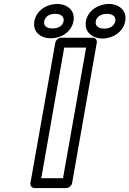

<svg xmlns="http://www.w3.org/2000/svg" viewBox="-20 -927 655 972"><path d="M299 -25H189L305 -686H416ZM316 25C327 25 342 15 345 0L470 -711C472 -722 465 -736 450 -736H289C278 -736 263 -726 260 -711L134 0C132 11 140 25 155 25ZM247 -783C212 -783 200 -799 204 -820C207 -840 227 -857 260 -857C292 -857 305 -840 302 -820C298 -799 280 -783 247 -783ZM238 -733C289 -733 342 -765 352 -820C362 -874 320 -907 269 -907C218 -907 164 -875 154 -820C144 -764 187 -733 238 -733ZM508 -782C475 -782 461 -799 465 -820C468 -840 489 -857 522 -857C554 -857 567 -840 564 -820C560 -799 540 -782 508 -782ZM500 -732C551 -732 604 -765 614 -820C624 -874 582 -907 531 -907C480 -907 425 -875 415 -820C405 -765 448 -732 500 -732Z"/></svg>

Font: Asimov
Style: WidOuIt
Weight: 500
Designer: Google
Version: Version 2.000980; 2014